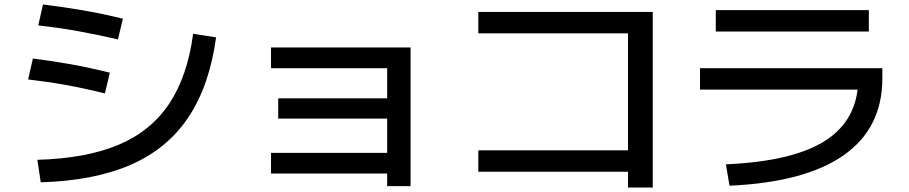

<svg xmlns="http://www.w3.org/2000/svg" viewBox="-20 -783 4040 853"><path d="M146 -73Q362 -79 506 -139.5Q650 -200 731.5 -322Q813 -444 838 -633L940 -617Q911 -404 818 -263.5Q725 -123 562 -51.5Q399 20 161 27ZM446 -368Q353 -391 272.5 -405.5Q192 -420 105 -430L126 -523Q214 -512 294.5 -497.5Q375 -483 468 -460ZM504 -608Q408 -630 324.5 -645Q241 -660 150 -670L171 -763Q262 -752 346.5 -737.5Q431 -723 526 -700Z M1700 44V-12H1184V-104H1700V-256H1216V-346H1700V-480H1184V-572H1804V44Z M2770 50V-20H2105V-115H2770V-635H2105V-730H2880V50Z M3205 -53Q3506 -66 3649.5 -160Q3793 -254 3793 -435L3843 -385H3090V-480H3900V-435Q3900 -214 3728.5 -93.5Q3557 27 3221 42ZM3160 -643V-738H3840V-643Z"/></svg>

Font: M PLUS 1 Code Medium
Style: Regular
Weight: 500
Designer: Coji Morishita
Foundry: UNDERFOREST DESIGN
Version: Version 1.002